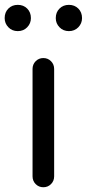

<svg xmlns="http://www.w3.org/2000/svg" viewBox="-44 -787 365 807"><path d="M92.8 -45.9V-497.1Q92.8 -516.6 106 -529.8Q119.1 -543 138.2 -543Q157.2 -543 170.4 -529.8Q183.6 -516.6 183.6 -497.1V-45.9Q183.6 -26.4 170.4 -13.2Q157.2 0 138.2 0Q119.1 0 106 -13.2Q92.8 -26.4 92.8 -45.9ZM-24.4 -710.9Q-24.4 -735.4 -8.8 -751Q6.8 -766.6 30.8 -766.6Q54.7 -766.6 70.3 -751Q85.9 -735.4 85.9 -710.9Q85.9 -688.5 70.3 -672.4Q54.7 -656.2 30.8 -656.2Q6.8 -656.2 -8.8 -672.4Q-24.4 -688.5 -24.4 -710.9ZM190.4 -710.9Q190.4 -735.4 206.1 -751Q221.7 -766.6 245.6 -766.6Q269.5 -766.6 285.2 -751Q300.8 -735.4 300.8 -710.9Q300.8 -688.5 285.2 -672.4Q269.5 -656.2 245.6 -656.2Q221.7 -656.2 206.1 -672.4Q190.4 -688.5 190.4 -710.9Z"/></svg>

Font: Gen Jyuu Gothic P Regular
Style: Regular
Weight: 400
Designer: [Source Han Sans]
Ryoko NISHIZUKA  (kana & ideographs); Paul D. Hunt (Latin, Greek & Cyrillic); Wenlong ZHANG  (bopomofo
Version: Version 1.002.20150607